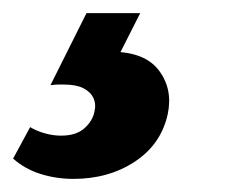

<svg xmlns="http://www.w3.org/2000/svg" viewBox="-108 -20 366 293"><path d="M24 0H106L66 79L6 70Q15 64 30.5 61.5Q46 59 62 59Q113 59 134.5 87.5Q156 116 148 154Q138 200 98 226.5Q58 253 4 253Q-22 253 -46 245.5Q-70 238 -88 222L-62 174Q-52 180 -39.5 183.5Q-27 187 -15 187Q8 187 20.5 176Q33 165 36 151Q39 139 34.5 129.5Q30 120 19 114.5Q8 109 -11 109Q-16 109 -19 109Q-22 109 -31 110Z"/></svg>

Font: Ysabeau Office ExtraBold
Style: Italic
Weight: 800
Italic angle: -12°
Designer: Christian Thalmann (Catharsis Fonts)
Version: Version 2.001;gftools[0.9.30]; featfreeze: tnum,lnum,ss02